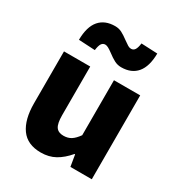

<svg xmlns="http://www.w3.org/2000/svg" viewBox="-199 -981 1052 1128"><g transform="rotate(30 327.0 -417.0)"><path d="M66 -217V-569H244V-239Q244 -183 259.5 -160.5Q275 -138 310 -138Q340 -138 361.5 -151.5Q383 -165 405 -196V-569H583V0H438L425 -78H421Q383 -33 341 -9.5Q299 14 244 14Q153 14 109.5 -46.5Q66 -107 66 -217ZM308 -699Q289 -713 277.5 -719Q266 -725 257 -725Q241 -725 232 -711.5Q223 -698 219 -666L108 -672Q109 -761 146.5 -804.5Q184 -848 253 -848Q278 -848 298.5 -837.5Q319 -827 347 -806Q366 -792 377 -785.5Q388 -779 399 -779Q415 -779 424 -792.5Q433 -806 437 -837L547 -832Q546 -744 509 -700Q472 -656 403 -656Q378 -656 356 -667.5Q334 -679 308 -699Z"/></g></svg>

Font: Merged Yaku Han JP Black
Style: Regular
Weight: 900
Designer: Ryoko NISHIZUKA 西塚涼子 (kana, bopomofo & ideographs); Paul D. Hunt (Latin, Greek & Cyrillic); Sandoll Communications 산돌커뮤니
Foundry: Adobe
Version: Version 2.004